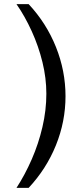

<svg xmlns="http://www.w3.org/2000/svg" viewBox="-20 -755 373 932"><path d="M60 157Q101 94 134 18.5Q167 -57 186 -138.5Q205 -220 205 -300Q205 -376 186 -453.5Q167 -531 134 -603.5Q101 -676 60 -735H119Q205 -643 251.5 -527Q298 -411 298 -288Q298 -165 251.5 -50Q205 65 119 157Z"/></svg>

Font: Archivo VF Beta
Style: Regular
Weight: 400
Designer: Hector Gatti
Foundry: Omnibus-Type
Version: Version 1.002